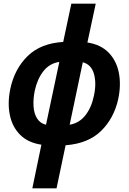

<svg xmlns="http://www.w3.org/2000/svg" viewBox="-20 -779 696 1039"><path d="M155 240 204 4Q131 -7 88.5 -50Q46 -93 33 -158Q20 -223 36 -299Q59 -407 130 -476Q201 -545 322 -552L366 -759H498L453 -549Q525 -538 567.5 -494.5Q610 -451 623 -386Q636 -321 620 -244Q597 -139 527 -70.5Q457 -2 335 7L286 240ZM168 -288Q159 -243 161.5 -203.5Q164 -164 181 -137.5Q198 -111 229 -104L301 -444Q248 -436 215 -394Q182 -352 168 -288ZM488 -260Q503 -328 488.5 -379Q474 -430 428 -442L357 -104Q409 -113 442 -155Q475 -197 488 -260Z"/></svg>

Font: Noto Sans Condensed
Style: Bold Italic
Weight: 700
Width: 3
Italic angle: -12°
Designer: Monotype Design Team
Foundry: Monotype Imaging Inc.
Version: Version 2.013; ttfautohint (v1.8.4.7-5d5b)